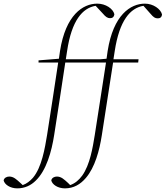

<svg xmlns="http://www.w3.org/2000/svg" viewBox="-175 -776 911 1056"><path d="M-80 260C-39 260 -5 244 22 217C80 161 109 57 123 -34C144 -166 164 -300 184 -432H408C387 -299 367 -163 346 -32C335 35 320 130 277 190C259 214 239 232 211 242L199 230C178 211 162 195 138 195C124 195 110 202 107 216C112 239 143 260 182 260C230 260 267 238 297 203C347 145 372 52 385 -32C406 -164 426 -299 447 -432H585L587 -450H449C451 -465 454 -480 456 -495C482 -665 542 -732 614 -744L653 -700C669 -681 678 -675 693 -675C705 -675 715 -681 716 -697C709 -726 668 -756 622 -756C543 -756 448 -694 417 -495L411 -453L376 -450H187C189 -465 192 -480 194 -495C219 -664 279 -732 351 -744L391 -701C406 -683 417 -676 430 -676C443 -676 452 -682 454 -698C447 -728 406 -756 360 -756C281 -756 186 -694 155 -495L149 -453L37 -444V-432H145C125 -300 105 -166 84 -34C72 38 55 144 6 202C-10 220 -28 234 -50 242L-63 230C-84 211 -100 195 -124 195C-138 195 -152 202 -155 216C-150 239 -119 260 -80 260Z"/></svg>

Font: Source Serif 4 Display Light
Style: Italic
Weight: 300
Italic angle: -12°
Designer: Frank Grießhammer
Foundry: Adobe Systems Incorporated
Version: Version 4.004;hotconv 1.0.117;makeotfexe 2.5.65602